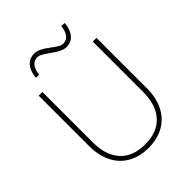

<svg xmlns="http://www.w3.org/2000/svg" viewBox="-257 -1069 1216 1216"><g transform="rotate(-45 350.5 -461.0)"><path d="M354.5 -23.4Q462.9 -23.4 521.5 -86.9Q580.1 -150.4 580.1 -267.6V-718.8H613.3V-267.6Q613.3 -182.6 582 -120.6Q550.8 -58.6 492.2 -25.4Q433.6 7.8 354.5 7.8Q275.4 7.8 216.8 -25.4Q158.2 -58.6 127 -120.6Q95.7 -182.6 95.7 -267.6V-718.8H128.9V-267.6Q128.9 -150.4 187.5 -86.9Q246.1 -23.4 354.5 -23.4ZM262.7 -927.7Q286.1 -927.7 309.1 -916.5Q332 -905.3 364.3 -880.9Q393.6 -858.4 409.2 -850.1Q424.8 -841.8 440.4 -841.8Q498 -841.8 508.8 -929.7L538.1 -927.7Q533.2 -873 507.3 -842.3Q481.4 -811.5 439.5 -811.5Q417 -811.5 393.6 -823.2Q370.1 -835 335 -860.4L328.1 -865.2Q302.7 -882.8 288.6 -890.1Q274.4 -897.5 260.7 -897.5Q231.4 -897.5 213.9 -875Q196.3 -852.5 191.4 -810.5L163.1 -811.5Q168 -866.2 194.3 -897Q220.7 -927.7 262.7 -927.7Z"/></g></svg>

Font: Min Sans VF VF
Style: Regular
Weight: 400
Designer: Jinseong-Kim, NotoSansCJK, Nunito
Foundry: Jinseong-Kim
Version: Version 1.420;Glyphs 3.1.2 (3151)